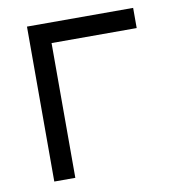

<svg xmlns="http://www.w3.org/2000/svg" viewBox="-67 -599 598 659"><g transform="rotate(-10 232.5 -270.0)"><path d="M70 0V-540H440V-469.7H143.3V0Z"/></g></svg>

Font: Manrope ExtraLight
Style: Regular
Weight: 200
Designer: Mikhail Sharanda
Foundry: Mikhail Sharanda
Version: Version 4.505